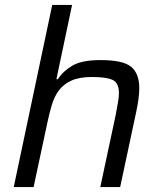

<svg xmlns="http://www.w3.org/2000/svg" viewBox="-20 -763 650 783"><path d="M36 0 193 -743H274L210 -440H216Q237 -473 275.5 -495.5Q314 -518 390 -518Q482 -518 515 -490.5Q548 -463 548 -403Q548 -366 536 -309L470 0H389L452 -295Q457 -323 461 -345Q465 -367 465 -383Q465 -425 439.5 -437Q414 -449 355 -449Q303 -449 270.5 -434Q238 -419 219.5 -393.5Q201 -368 191 -334Q181 -300 173 -262L117 0Z"/></svg>

Font: Saira
Style: Italic
Weight: 400
Italic angle: -12°
Designer: Hector Gatti with collaboration of the Omnibus-Type team
Foundry: Omnibus-Type
Version: Version 1.100; ttfautohint (v1.8.3)